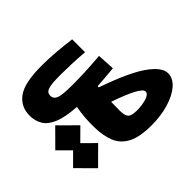

<svg xmlns="http://www.w3.org/2000/svg" viewBox="-173 -574 931 931"><g transform="rotate(45 293.0 -108.5)"><path d="M393.6 4.9Q353 5.4 325.2 2.9Q297.4 0.5 264.6 -5.4Q259.8 70.3 242.2 112.1Q224.6 153.8 196.5 170.4Q168.5 187 131.8 187Q71.3 187 36.6 139.6Q2 92.3 2 -23.9Q2 -71.8 6.1 -122.1Q10.3 -172.4 16.6 -220.7H105Q101.1 -173.3 99.6 -131.3Q98.1 -89.4 98.1 -55.7Q98.1 -10.7 102.3 11.5Q106.4 33.7 114.7 40.8Q123 47.9 134.8 47.9Q156.2 47.9 165.3 25.9Q174.3 3.9 174.3 -66.4Q174.3 -105.5 172.4 -151.4Q170.4 -197.3 165.5 -255.9L255.4 -261.2Q258.8 -224.6 261 -197.3Q263.2 -169.9 264.6 -147.9Q269 -147.5 272.5 -147Q326.7 -302.2 373.5 -367.9Q420.4 -433.6 461.4 -433.6Q496.6 -433.6 524.2 -402.1Q551.8 -370.6 567.9 -317.1Q584 -263.7 584 -197.8Q584 -118.2 561.3 -74.5Q538.6 -30.8 496.1 -13.4Q453.6 3.9 393.6 4.9ZM364.3 -140.1Q390.6 -139.2 423.3 -139.2Q458 -139.2 470.5 -150.9Q482.9 -162.6 482.9 -199.2Q482.9 -235.4 473.6 -264.6Q464.4 -293.9 447.3 -293.9Q417.5 -293.9 364.3 -140.1ZM461.4 217.8 400.4 156.7 339.4 217.8 253.4 132.3 339.4 45.9 400.4 107.4 461.4 45.9 547.4 132.3Z"/></g></svg>

Font: Cascadia Code NF
Style: Bold
Weight: 700
Monospace: yes
Designer: Aaron Bell
Foundry: Saja Typeworks
Version: Version 2404.023; ttfautohint (v1.8.4)